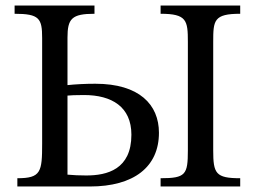

<svg xmlns="http://www.w3.org/2000/svg" viewBox="-20 -677 927 697"><path d="M306 0C466 0 557 -71 557 -195C557 -297 486 -373 326 -373C289 -373 253 -371 225 -368V-540C225 -609 240 -627 323 -627V-657H33V-627C123 -627 133 -610 133 -539V-156C133 -53 129 -30 43 -30V0ZM852 0V-30C763 -30 754 -47 754 -131V-525C754 -603 756 -627 852 -627V-657H563V-627C658 -627 662 -603 662 -525V-131C662 -43 654 -30 563 -30V0ZM293 -40C267 -40 248 -41 225 -43V-330C236 -331 253 -332 285 -332C386 -332 457 -289 457 -188C457 -62 369 -40 293 -40Z"/></svg>

Font: STIX Two Text
Style: Regular
Weight: 400
Designer: Ross Mills, John Hudson & Paul Hanslow, Tiro Typeworks Ltd; with prior portions MicroPress Inc., and Coen Hoffman.
Foundry: Tiro Typeworks Ltd
Version: Version 2.13 b171